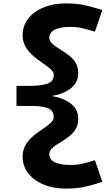

<svg xmlns="http://www.w3.org/2000/svg" viewBox="-20 -900 622 1129"><path d="M365 209Q313 209 267.5 196Q222 183 187.5 158.5Q153 134 133 99.5Q113 65 113 22Q113 -13 126.5 -39.5Q140 -66 160.5 -86.5Q181 -107 204.5 -123Q228 -139 248.5 -153.5Q269 -168 282.5 -182Q296 -196 296 -211Q296 -252 257.5 -265.5Q219 -279 151 -277H77V-395H151Q219 -395 257.5 -407.5Q296 -420 296 -461Q296 -475 282.5 -488.5Q269 -502 248.5 -516.5Q228 -531 204.5 -548Q181 -565 160.5 -585.5Q140 -606 126.5 -632.5Q113 -659 113 -693Q113 -737 133 -771.5Q153 -806 187.5 -830Q222 -854 267.5 -867Q313 -880 365 -880Q439 -880 490 -867Q541 -854 582 -841L538 -714Q505 -724 469 -733Q433 -742 395 -742Q372 -742 349.5 -739Q327 -736 309 -728.5Q291 -721 280.5 -708.5Q270 -696 270 -678Q270 -662 282 -648.5Q294 -635 313.5 -622.5Q333 -610 355 -596Q377 -582 396.5 -565Q416 -548 428 -525Q440 -502 440 -470Q440 -422 407.5 -390.5Q375 -359 322 -344Q269 -329 205 -329V-342Q269 -342 322 -327Q375 -312 407.5 -281Q440 -250 440 -201Q440 -170 428 -147Q416 -124 396.5 -106.5Q377 -89 355 -75.5Q333 -62 313.5 -49.5Q294 -37 282 -23.5Q270 -10 270 7Q270 25 280.5 37.5Q291 50 309 57Q327 64 349.5 67Q372 70 395 70Q433 70 469 61.5Q505 53 538 42L582 169Q541 183 490 196Q439 209 365 209Z"/></svg>

Font: BioRhyme SemiExpanded ExtraBold
Style: Regular
Weight: 800
Width: 6
Designer: Aoife Mooney
Foundry: Aoife Mooney Type
Version: Version 1.600;gftools[0.9.33]